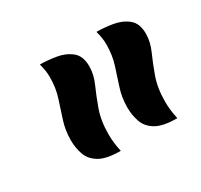

<svg xmlns="http://www.w3.org/2000/svg" viewBox="-76 -924 508 485"><g transform="rotate(-30 178.0 -681.5)"><path d="M191 -761Q191 -737 180 -712.5Q169 -688 158 -657.5Q147 -627 147 -587Q147 -563 153 -536Q112 -536 91.5 -548Q71 -560 64 -580Q57 -600 57 -622Q57 -651 65.5 -677Q74 -703 82.5 -729.5Q91 -756 91 -787Q91 -806 85 -827Q106 -827 131 -823Q156 -819 173.5 -805Q191 -791 191 -761ZM356 -761Q356 -737 345 -712.5Q334 -688 323 -657.5Q312 -627 312 -587Q312 -563 318 -536Q277 -536 256.5 -548Q236 -560 229 -580Q222 -600 222 -622Q222 -651 230.5 -677Q239 -703 247.5 -729.5Q256 -756 256 -787Q256 -806 250 -827Q271 -827 296 -823Q321 -819 338.5 -805Q356 -791 356 -761Z"/></g></svg>

Font: Merienda Medium
Style: Regular
Weight: 500
Designer: Eduardo Rodriguez Tunni
Foundry: Eduardo Rodriguez Tunni
Version: Version 2.001; ttfautohint (v1.8.4.7-5d5b)